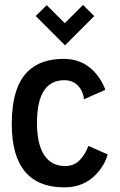

<svg xmlns="http://www.w3.org/2000/svg" viewBox="-20 -768 498 796"><path d="M370.6 -701.2 249.5 -580.1 127.9 -701.7 173.8 -746.6 248.5 -671.9 324.2 -747.6ZM28.8 -253.9Q28.8 -407.2 95.7 -472.2Q148.4 -523.9 243.4 -523.9Q338.4 -523.9 392.1 -443.8Q409.7 -418 416.5 -395.5L328.1 -356.4Q324.2 -396.5 295.4 -419.9Q275.9 -435.5 247.1 -435.5Q133.3 -435.5 133.3 -258.3Q133.3 -170.9 163.1 -125.2Q192.9 -79.6 250 -79.6Q290 -79.6 314.9 -108.9Q336.4 -134.3 346.2 -163.1L426.3 -127.9Q415 -84.5 378.4 -45.4Q327.1 8.8 247.1 8.8Q28.8 8.8 28.8 -253.9Z"/></svg>

Font: News Cycle
Style: Bold
Weight: 700
Version: Version 0.5.1